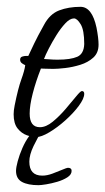

<svg xmlns="http://www.w3.org/2000/svg" viewBox="-20 -392 309 563"><path d="M86 10Q74 10 58.5 4.5Q43 -1 31.5 -15.5Q20 -30 20 -57Q20 -68 23 -83Q33 -133 42.5 -159Q52 -185 54 -201Q51 -202 45 -206Q39 -210 39 -217Q39 -224 45 -226Q51 -228 56 -228H63Q71 -245 80.5 -265Q90 -285 109 -319Q126 -351 153.5 -361.5Q181 -372 216 -372Q250 -372 263 -311Q269 -280 269 -261Q269 -237 253.5 -223Q238 -209 215.5 -202Q193 -195 171 -192.5Q149 -190 136 -190Q123 -190 113.5 -190.5Q104 -191 100 -191Q85 -153 76 -118Q67 -83 67 -59Q67 -19 97 -19Q115 -19 134.5 -35Q154 -51 172 -72Q190 -93 203 -109Q216 -125 220 -125Q227 -125 227 -117Q227 -103 211 -81.5Q195 -60 171.5 -39Q148 -18 124.5 -4Q101 10 86 10ZM149 -217Q187 -217 206.5 -225.5Q226 -234 227 -263Q227 -304 216.5 -321Q206 -338 197 -338Q185 -338 171.5 -323.5Q158 -309 145.5 -289Q133 -269 123 -249.5Q113 -230 109 -219Q114 -219 125 -218Q136 -217 149 -217ZM93 151Q62 151 44.5 141.5Q27 132 27 109Q27 99 32 80.5Q37 62 45.5 42.5Q54 23 64.5 8.5Q75 -6 87 -9Q90 -10 94 -10Q99 -10 102 -6Q91 10 78.5 36Q66 62 66 82Q66 123 104 123Q118 123 134 117Q150 111 163 105.5Q176 100 179 100Q190 100 190 109Q190 120 177.5 128Q165 136 148 141Q131 146 115.5 148.5Q100 151 93 151Z"/></svg>

Font: Bilbo
Style: Regular
Weight: 400
Designer: Robert E. Leuschke
Foundry: Robert E. Leuschke
Version: Version 1.100